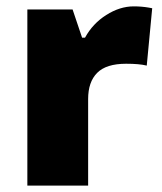

<svg xmlns="http://www.w3.org/2000/svg" viewBox="-20 -583 509 603"><path d="M399.9 -563Q424.8 -563 447.3 -559.1L458 -557.1L440.9 -377Q417.5 -382.8 376 -382.8Q313.5 -382.8 285.2 -354.2Q256.8 -325.7 256.8 -272V0H65.9V-553.2H208L237.8 -464.8H247.1Q271 -508.8 313.7 -535.9Q356.4 -563 399.9 -563Z"/></svg>

Font: Open Sans ExtBd
Style: Bold
Weight: 800
Foundry: Ascender Corporation
Version: Version 1.10